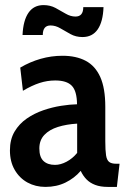

<svg xmlns="http://www.w3.org/2000/svg" viewBox="-20 -724 499 754"><path d="M158.5 10Q119.5 10 88 -7.2Q56.5 -24.5 37.8 -56.8Q19 -89 19 -133.5Q19 -176.5 37.2 -207.2Q55.5 -238 85.2 -258.5Q115 -279 150 -291Q185 -303 220 -308.5Q255 -314 282.5 -314.5Q282 -366.5 262 -387.2Q242 -408 197 -408Q165.5 -408 135.5 -398.2Q105.5 -388.5 70 -367.5L59.5 -458.5Q97.5 -481 139.5 -493Q181.5 -505 225.5 -505Q279 -505 316.5 -485.2Q354 -465.5 373.8 -421.5Q393.5 -377.5 393.5 -304.5V-169.5Q393.5 -133 396.5 -114Q399.5 -95 408.8 -88Q418 -81 436 -81H449.5L439 10H403Q374.5 10 354 2.2Q333.5 -5.5 319.8 -19.5Q306 -33.5 297 -53Q272 -24 237 -7Q202 10 158.5 10ZM196 -76.5Q218 -76.5 241.5 -89Q265 -101.5 283 -123.5V-238.5Q241 -236 207.5 -225.5Q174 -215 154.2 -194.2Q134.5 -173.5 134.5 -141Q134.5 -107 150.8 -91.8Q167 -76.5 196 -76.5ZM304 -578.5Q278 -578.5 257 -590Q236 -601.5 217 -612.8Q198 -624 178.5 -624Q148 -624 148 -586.5H68.5Q71 -643.5 91.8 -673.8Q112.5 -704 151 -704Q177 -704 198 -692.8Q219 -681.5 238 -670.2Q257 -659 276.5 -659Q307 -659 307 -696H386.5Q384.5 -639 363.8 -608.8Q343 -578.5 304 -578.5Z"/></svg>

Font: Cabin SemiCondensed SemiBold
Style: Regular
Weight: 600
Width: 4
Designer: Pablo Impallari
Foundry: Pablo Impallari. http://www.impallari.com Igino Marini. http://www.ikern.com
Version: Version 3.001